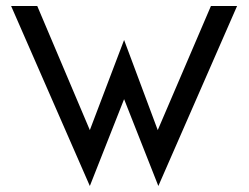

<svg xmlns="http://www.w3.org/2000/svg" viewBox="-20 -600 828 639"><path d="M17 -580 279 19 393 -270 507 19 769 -580H682L505 -167L393 -467L279 -167L104 -580Z"/></svg>

Font: Charger Sport
Style: SeBd
Weight: 600
Designer: Jasper
Foundry: Cannot Into Space Fonts
Version: Version 1.1